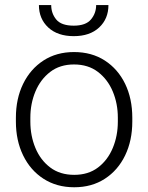

<svg xmlns="http://www.w3.org/2000/svg" viewBox="-20 -749 601 778"><path d="M44.4 -256.3V-272Q44.4 -349.1 73.7 -409.2Q103 -469.2 156 -503.7Q209 -538.1 279.8 -538.1Q351.6 -538.1 404.8 -503.7Q458 -469.2 487.1 -409.2Q516.1 -349.1 516.1 -272V-256.3Q516.1 -179.7 487.1 -119.4Q458 -59.1 405 -24.7Q352.1 9.8 280.8 9.8Q209.5 9.8 156.2 -24.7Q103 -59.1 73.7 -119.4Q44.4 -179.7 44.4 -256.3ZM103 -272V-256.3Q103 -198.7 123.5 -149.4Q144 -100.1 183.6 -70.3Q223.1 -40.5 280.8 -40.5Q337.9 -40.5 377.2 -70.3Q416.5 -100.1 437 -149.4Q457.5 -198.7 457.5 -256.3V-272Q457.5 -329.1 437 -378.2Q416.5 -427.2 377 -457.5Q337.4 -487.8 279.8 -487.8Q222.7 -487.8 183.3 -457.5Q144 -427.2 123.5 -378.2Q103 -329.1 103 -272ZM369.6 -728.5H419.4Q419.4 -672.9 381.8 -637.7Q344.2 -602.5 278.8 -602.5Q213.4 -602.5 175.5 -637.7Q137.7 -672.9 137.7 -728.5H187.5Q187.5 -694.8 208 -669.9Q228.5 -645 278.8 -645Q327.6 -645 348.6 -670.2Q369.6 -695.3 369.6 -728.5Z"/></svg>

Font: Vazirmatn UI ExtraLight
Style: Regular
Weight: 200
Designer: Saber Rastikerdar
Foundry: Saber Rastikerdar
Version: Version 33.003